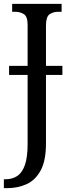

<svg xmlns="http://www.w3.org/2000/svg" viewBox="-28 -734 362 994"><path d="M-8 240V194H1Q36 194 61.5 177Q87 160 101 120Q115 80 115 10V-346H19V-393H115V-605Q115 -648 96 -660.5Q77 -673 50 -673H35V-714H291V-673H274Q247 -673 228.5 -660Q210 -647 210 -601V-393H295V-346H210V9Q210 98 182.5 148.5Q155 199 109.5 219.5Q64 240 10 240Z"/></svg>

Font: Noto Serif Condensed
Style: Regular
Weight: 400
Width: 3
Designer: Monotype Design Team
Foundry: Monotype Imaging Inc.
Version: Version 2.013; ttfautohint (v1.8.4.7-5d5b)